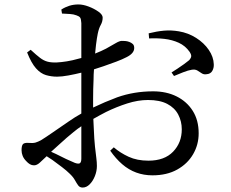

<svg xmlns="http://www.w3.org/2000/svg" viewBox="-20 -797 1040 864"><path d="M666 -8Q627 -8 593 -20.5Q559 -33 530 -58Q501 -83 476 -119L492 -134Q521 -109 559 -91.5Q597 -74 648 -74Q720 -74 759 -114.5Q798 -155 798 -215Q798 -251 782 -281.5Q766 -312 732.5 -329.5Q699 -347 646 -347Q601 -347 552.5 -331.5Q504 -316 457 -293Q428 -278 400 -262Q401 -239 402 -220Q404 -168 407.5 -136.5Q411 -105 413.5 -86Q416 -67 416 -50Q416 -27 407 -4.5Q398 18 383.5 32.5Q369 47 352 47Q339 47 332 37.5Q325 28 317 13.5Q309 -1 293 -16Q280 -29 259 -45Q238 -61 216 -77Q202 -86 190 -94Q170 -75 159 -65Q146 -53 133 -53Q123 -53 114.5 -58Q106 -63 98 -72Q87 -83 82 -95.5Q77 -108 77 -121Q77 -141 83 -148Q89 -155 107 -154Q128 -152 140 -155.5Q152 -159 166 -167Q184 -178 216.5 -200.5Q249 -223 287 -249Q317 -270 346 -286V-470Q318 -463 288 -457.5Q258 -452 237 -452Q211 -452 187 -459Q163 -466 142 -489.5Q121 -513 102 -561L118 -573Q144 -549 160.5 -536.5Q177 -524 194 -519.5Q211 -515 236 -516Q256 -517 281 -521Q306 -525 334 -533Q340 -534 346 -536V-693Q345 -712 340.5 -718Q336 -724 324 -728Q311 -733 295 -734Q279 -735 259 -736L256 -754Q273 -765 292 -771Q311 -777 333 -777Q354 -777 379 -767.5Q404 -758 423 -744.5Q442 -731 442 -718Q442 -700 433.5 -685Q425 -670 420 -646Q416 -627 412 -595Q410 -576 408 -556Q436 -567 457 -578Q484 -593 501 -603Q518 -613 528 -613Q534 -613 543 -612.5Q552 -612 561.5 -608.5Q571 -605 577.5 -599Q584 -593 584 -581Q584 -557 550 -540Q531 -530 503 -519.5Q475 -509 446 -499Q423 -491 403 -485Q401 -462 401 -438Q399 -395 399 -353Q399 -332 399 -313Q451 -338 507 -359Q583 -386 669 -386Q729 -386 775 -363Q821 -340 847.5 -298Q874 -256 874 -197Q874 -146 849 -103Q824 -60 777.5 -34Q731 -8 666 -8ZM909 -463Q897 -461 888 -467Q879 -473 868.5 -479.5Q858 -486 842 -483Q828 -481 803.5 -471.5Q779 -462 763 -455L752 -471Q763 -478 778.5 -488Q794 -498 809 -509Q824 -520 831 -526Q840 -536 840.5 -544Q841 -552 833 -564Q814 -591 784.5 -604.5Q755 -618 720 -622Q685 -626 651 -624L649 -647Q685 -656 717.5 -659Q750 -662 785 -656Q827 -649 862.5 -626.5Q898 -604 919.5 -572.5Q941 -541 942 -508Q943 -491 935 -477.5Q927 -464 909 -463ZM210 -114Q220 -109 232 -104Q255 -92 277.5 -81.5Q300 -71 317 -64Q334 -58 340 -63Q346 -68 346 -83V-229Q328 -217 310 -202Q279 -177 251 -151Q229 -132 210 -114Z"/></svg>

Font: Noto Serif HK ExtraLight Medium
Style: Regular
Weight: 500
Version: Version 2.002-H1;hotconv 1.1.0;makeotfexe 2.6.0